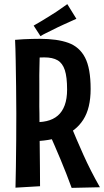

<svg xmlns="http://www.w3.org/2000/svg" viewBox="-20 -904 504 930"><path d="M131 -220 129 -313Q173 -310 205.5 -317.5Q238 -325 260 -344Q282 -363 293.5 -394.5Q305 -426 305 -470Q305 -531 294 -564.5Q283 -598 259 -612Q235 -626 195 -626Q176 -626 151 -624Q126 -622 99 -618L53 -711Q74 -713 95 -714Q116 -715 136 -715.5Q156 -716 173 -716Q257 -716 311 -696.5Q365 -677 392 -625Q419 -573 419 -473Q419 -380 383.5 -324.5Q348 -269 283 -244.5Q218 -220 131 -220ZM55 5Q56 -35 57 -95.5Q58 -156 58.5 -224Q59 -292 59 -354Q59 -417 58 -484Q57 -551 56 -611.5Q55 -672 53 -711L174 -702Q173 -679 172.5 -646.5Q172 -614 171 -577Q170 -540 170.5 -501Q171 -462 170.5 -424.5Q170 -387 171 -356Q171 -325 171.5 -280.5Q172 -236 172.5 -186.5Q173 -137 173.5 -89Q174 -41 174 -2ZM327 6Q302 -63 273.5 -131Q245 -199 212 -273L320 -303Q350 -230 384 -154Q418 -78 464 3ZM176 -729 143 -780Q162 -791 182.5 -803Q203 -815 223 -828Q238 -837 251.5 -846Q265 -855 279 -865Q293 -875 306 -884L350 -813Q335 -806 319 -799Q303 -792 288 -785Q273 -778 258 -771Q244 -764 230 -757Q216 -750 202.5 -743.5Q189 -737 176 -729Z"/></svg>

Font: Truculenta
Style: Bold
Weight: 700
Designer: Ivan Castro, Eva Sanz & Omnibus-Type Team
Foundry: Omnibus-Type
Version: Version 1.002